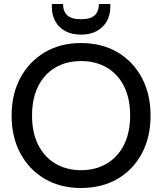

<svg xmlns="http://www.w3.org/2000/svg" viewBox="-20 -927 810 959"><path d="M384 12Q282 12 204 -33.5Q126 -79 82 -160.5Q38 -242 38 -350Q38 -457 82 -538.5Q126 -620 204 -666Q282 -712 384 -712Q489 -712 567 -666Q645 -620 688.5 -538.5Q732 -457 732 -350Q732 -242 688.5 -160.5Q645 -79 567 -33.5Q489 12 384 12ZM385 -77Q458 -77 513.5 -110Q569 -143 599.5 -204Q630 -265 630 -350Q630 -435 599.5 -496Q569 -557 513.5 -589.5Q458 -622 385 -622Q312 -622 256.5 -589.5Q201 -557 170.5 -496Q140 -435 140 -350Q140 -265 170.5 -204Q201 -143 256.5 -110Q312 -77 385 -77ZM385 -754Q338 -754 305.5 -772Q273 -790 256 -821Q239 -852 239 -892V-907H295Q295 -871 315.5 -851Q336 -831 385 -831Q433 -831 453.5 -851Q474 -871 474 -907H531V-892Q531 -852 513.5 -821Q496 -790 463.5 -772Q431 -754 385 -754Z"/></svg>

Font: DM Sans 36pt Medium
Style: Regular
Weight: 500
Designer: Colophon Foundry, Jonny Pinhorn
Foundry: Colophon Foundry
Version: Version 4.004;gftools[0.9.30]